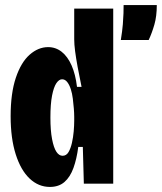

<svg xmlns="http://www.w3.org/2000/svg" viewBox="-20 -725 639 758"><path d="M177 13Q132 13 97 -20Q62 -53 42 -116Q22 -179 22 -266Q22 -357 42.5 -418Q63 -479 97 -509Q131 -539 170 -539Q200 -539 223.5 -520.5Q247 -502 262.5 -467Q278 -432 284 -382H302Q293 -425 286.5 -460.5Q280 -496 276.5 -523Q273 -550 273 -570V-691H427V-257V0H311L307 -145H289Q283 -98 270 -62Q257 -26 234.5 -6.5Q212 13 177 13ZM227 -110Q242 -110 250.5 -124.5Q259 -139 264 -161Q269 -183 271 -206.5Q273 -230 273 -248V-264Q273 -278 271.5 -296.5Q270 -315 267.5 -335.5Q265 -356 259.5 -373Q254 -390 245.5 -401Q237 -412 225 -412Q213 -412 202.5 -396.5Q192 -381 185.5 -347.5Q179 -314 179 -261Q179 -210 185.5 -176Q192 -142 202.5 -126Q213 -110 227 -110ZM457 -567Q463 -604 465 -629.5Q467 -655 467.5 -672.5Q468 -690 468 -705H599Q599 -661 589.5 -628Q580 -595 567 -567Z"/></svg>

Font: Bricolage Grotesque 48pt Condensed ExtraBold
Style: Regular
Weight: 800
Width: 3
Designer: Mathieu Triay
Foundry: Atelier Triay
Version: Version 1.001;gftools[0.9.33.dev8+g029e19f]